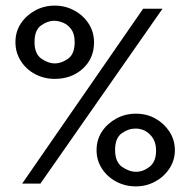

<svg xmlns="http://www.w3.org/2000/svg" viewBox="-20 -654 665 684"><path d="M175 -373Q137 -373 105 -390Q73 -407 54 -437Q35 -467 35 -504Q35 -541 54 -570Q73 -599 105 -616.5Q137 -634 175 -634Q213 -634 245 -616.5Q277 -599 296 -569.5Q315 -540 315 -503Q315 -446 275 -409.5Q235 -373 175 -373ZM59 0 490 -623H559L124 0ZM175 -428Q198 -428 222 -444.5Q246 -461 246 -504Q246 -533 234 -549.5Q222 -566 205 -573Q188 -580 173 -580Q150 -580 126.5 -563.5Q103 -547 103 -504Q103 -462 127.5 -445Q152 -428 175 -428ZM464 10Q426 10 394 -7Q362 -24 343 -53.5Q324 -83 324 -119Q324 -156 343 -185Q362 -214 394 -231.5Q426 -249 464 -249Q503 -249 534 -231.5Q565 -214 584 -184.5Q603 -155 603 -119Q603 -83 583.5 -53.5Q564 -24 532.5 -7Q501 10 464 10ZM465 -42Q490 -42 513 -60Q536 -78 536 -118Q536 -153 514.5 -174.5Q493 -196 463 -196Q437 -196 413.5 -179Q390 -162 390 -120Q390 -77 415 -59.5Q440 -42 465 -42Z"/></svg>

Font: Inconsolata Expanded Thin
Style: Regular
Weight: 100
Width: 7
Monospace: yes
Designer: Raph Levien, Cyreal, Brenton Simpson
Foundry: Raph Levien, Cyreal, Google
Version: Version 3.100; ttfautohint (v1.8.4.7-5d5b)